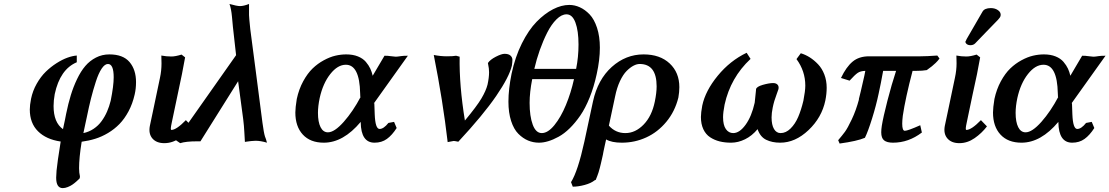

<svg xmlns="http://www.w3.org/2000/svg" viewBox="-20 -717 5651 978"><path d="M371.1 -434.1V-399.9Q285.6 -363.8 258.8 -237.8Q252.9 -205.1 252.9 -176.8Q252.9 -92.8 300.8 -59.1Q302.2 -66.9 305.9 -83.3Q309.6 -99.6 311 -106.9L316.9 -137.2Q327.6 -189.5 340.6 -231.9Q353.5 -274.4 372.6 -314.2Q391.6 -354 414.6 -380.9Q437.5 -407.7 468.8 -423.8Q500 -439.9 537.1 -439.9Q606.9 -439.9 639.9 -400.9Q672.9 -361.8 672.9 -298.8Q672.9 -265.1 666 -235.8Q655.3 -188.5 634.8 -150.1Q614.3 -111.8 588.6 -85.4Q563 -59.1 530.8 -39.8Q498.5 -20.5 465.6 -10.3Q432.6 0 396 4.9Q382.8 85.9 382.8 140.1Q382.8 163.6 387.2 181.2L386.2 190.9Q384.3 192.9 381.1 196.3Q377.9 199.7 367.9 208.5Q357.9 217.3 348.1 223.9Q338.4 230.5 325 235.8Q311.5 241.2 299.8 241.2Q266.1 241.2 266.1 188Q266.1 176.3 268.1 151.9Q271.5 113.3 289.1 3.9Q215.3 -6.8 173.6 -48.3Q131.8 -89.8 131.8 -159.2Q131.8 -181.2 138.2 -213.9Q146.5 -254.4 167 -290.5Q187.5 -326.7 213.1 -351.6Q238.8 -376.5 267.8 -395Q296.9 -413.6 323.2 -423.1Q349.6 -432.6 371.1 -434.1ZM421.9 -119.1Q419.9 -109.4 416 -91.8Q410.2 -66.9 404.8 -39.1Q433.1 -44.9 457 -61Q481 -77.1 497.6 -100.1Q514.2 -123 525.4 -148.9Q536.6 -174.8 543.9 -204.1Q559.1 -279.8 559.1 -323.2Q559.1 -391.1 529.8 -391.1Q513.7 -391.1 497.8 -367.4Q481.9 -343.8 468 -300.5Q454.1 -257.3 443.6 -215.8Q433.1 -174.3 421.9 -119.1Z M904.8 -439 922.9 -424.8Q919.4 -402.8 906.7 -338.9Q856.9 -103.5 855 -92.8Q850.6 -72.8 850.1 -64.2Q849.6 -55.7 853 -55.2Q878.4 -55.2 926.8 -105L958 -73.2Q931.6 -38.6 894.8 -13.2Q857.9 12.2 816.9 12.2Q776.9 12.2 756.3 -11.7Q735.8 -35.6 743.2 -75.2Q751 -110.8 759.5 -152.1Q768.1 -193.4 778.6 -243.2Q789.1 -293 794.9 -320.8Q802.7 -356.9 802.7 -394Q802.7 -400.4 802.2 -415Q801.8 -429.7 801.8 -434.1Q827.1 -429.2 853 -429.2Q873 -429.2 904.8 -439Z M1192.9 -303.2 1001 2.9H982.9Q927.2 2.9 897.9 12.2L877 -2L1182.6 -436Q1181.6 -447.3 1178.7 -470.2Q1175.8 -493.2 1174.8 -504.9Q1164.6 -591.8 1161.6 -631.8Q1159.7 -652.3 1156.5 -668.5Q1153.3 -684.6 1150.9 -690.4L1148.9 -696.8Q1186.5 -686 1202.6 -686Q1221.2 -686 1248.5 -696.8V-679.2V-640.1Q1248.5 -629.9 1254.9 -567.9Q1259.8 -529.8 1282.7 -355.7Q1305.7 -181.6 1316.9 -91.8Q1323.7 -41 1329.6 -22Q1335 -9.8 1339.8 9.8Q1307.6 0 1281.7 0Q1272.9 0 1259.3 1.5Q1245.6 2.9 1236.8 4.4L1227.5 5.9Q1225.1 -34.7 1224.6 -43.9Q1223.1 -76.2 1218.8 -109.9Z M1958.5 -90.8 1987.3 -96.2 2000.5 -64.9Q1977.1 -28.3 1950.7 -9.3Q1924.3 9.8 1887.7 9.8Q1818.8 9.8 1817.4 -94.2V-96.2Q1728.5 9.8 1629.4 9.8Q1560.5 9.8 1522.5 -31.5Q1484.4 -72.8 1484.4 -144Q1484.4 -168 1491.7 -212.9Q1502.4 -262.7 1524.4 -303Q1546.4 -343.3 1572.3 -368.2Q1598.1 -393.1 1629.2 -409.9Q1660.2 -426.8 1688.2 -433.3Q1716.3 -439.9 1743.7 -439.9Q1777.3 -439.9 1803 -429.7Q1828.6 -419.4 1843.5 -401.9Q1858.4 -384.3 1866.2 -367.4Q1874 -350.6 1878.4 -331.1Q1884.3 -341.3 1905.8 -377.7Q1927.2 -414.1 1938.5 -433.1Q1957.5 -433.1 1967.3 -431.2L1995.6 -428.2Q1999.5 -428.2 2003.9 -428.7Q2008.3 -429.2 2013.7 -429.9Q2019 -430.7 2022.5 -431.2Q2034.2 -433.1 2057.6 -433.1L1883.3 -189L1886.7 -191.9Q1886.7 -182.1 1887.7 -162.8Q1888.7 -143.6 1888.7 -134.8Q1891.6 -60.1 1913.6 -60.1Q1934.1 -60.1 1958.5 -90.8ZM1650.4 -43Q1683.6 -43 1731 -96.4Q1778.3 -149.9 1817.4 -224.1L1815.4 -222.2Q1815.4 -225.6 1814.9 -232.4Q1814.5 -239.3 1814.5 -242.2Q1811.5 -387.2 1741.7 -387.2Q1699.7 -387.2 1662.4 -339.8Q1625 -292.5 1608.4 -217.8Q1599.6 -175.8 1599.6 -142.1Q1599.6 -95.7 1612.8 -69.3Q1626 -43 1650.4 -43Z M2303.2 -433.1 2321.3 -428.2Q2318.8 -282.2 2348.1 -103Q2408.7 -175.8 2432.1 -215.3Q2455.6 -254.9 2463.4 -286.1Q2471.2 -321.8 2471.2 -349.1Q2471.2 -368.2 2466.3 -390.1Q2466.3 -391.1 2465.8 -393.1Q2465.3 -395 2465.3 -396Q2476.6 -413.1 2505.6 -428Q2534.7 -442.9 2550.3 -442.9Q2570.3 -442.9 2580.3 -433.8Q2590.3 -424.8 2590.1 -411.6Q2589.8 -398.4 2587.4 -382.8Q2574.2 -325.7 2507.6 -228.3Q2440.9 -130.9 2314.5 4.9Q2295.9 1 2291 1L2260.3 6.8Q2235.8 -204.1 2189.5 -437Q2223.6 -430.2 2256.3 -430.2Q2290 -430.2 2303.2 -433.1Z M2585.9 -341.8Q2604 -427.2 2638.4 -496.1Q2672.9 -564.9 2713.6 -606.4Q2754.4 -647.9 2797.1 -669.9Q2839.8 -691.9 2879.9 -691.9Q2907.2 -691.9 2933.6 -679.9Q2960 -668 2983.4 -643.6Q3006.8 -619.1 3021.2 -575.2Q3035.6 -531.2 3035.6 -474.1Q3035.6 -412.6 3019.5 -339.8Q3005.4 -274.4 2983.4 -220Q2961.4 -165.5 2935.8 -128.4Q2910.2 -91.3 2882.1 -63.7Q2854 -36.1 2825.4 -20.5Q2796.9 -4.9 2772.2 2.4Q2747.6 9.8 2725.6 9.8Q2696.3 9.8 2669.9 -1.2Q2643.6 -12.2 2620.4 -35.4Q2597.2 -58.6 2583.5 -100.8Q2569.8 -143.1 2569.8 -199.2Q2569.8 -262.7 2585.9 -341.8ZM2865.7 -644Q2840.3 -644 2814.5 -618.4Q2788.6 -592.8 2767.6 -551.3Q2746.6 -509.8 2729.7 -462.4Q2712.9 -415 2701.7 -366.2H2914.6Q2926.8 -425.8 2926.8 -490.2Q2926.8 -560.1 2911.1 -602.1Q2895.5 -644 2865.7 -644ZM2903.8 -314H2690.9Q2677.7 -246.6 2677.7 -192.9Q2677.7 -125 2693.6 -82Q2709.5 -39.1 2739.7 -39.1Q2771 -39.1 2804 -79.6Q2836.9 -120.1 2862.5 -181.9Q2888.2 -243.7 2903.8 -314Z M3014.6 199.2 3009.3 201.2Q2990.7 216.3 2958 225.1Q2925.3 233.9 2897.5 233.9L2888.7 210.9Q2923.8 154.3 2956.5 4.9L3000.5 -200.2Q3024.9 -312 3096.2 -376Q3167.5 -439.9 3258.3 -439.9Q3341.8 -439.9 3391.1 -393.8Q3440.4 -347.7 3440.4 -272.9Q3440.4 -248.5 3435.5 -220.2Q3418 -149.4 3374.3 -96.7Q3330.6 -43.9 3272 -17.1Q3213.4 9.8 3147.5 9.8Q3095.7 9.8 3067.4 -6.8Q3065.4 3.4 3060.5 24.4Q3055.7 45.4 3053.7 56.2L3051.3 69.8Q3050.3 75.2 3046.1 93Q3042 110.8 3040.5 117.2Q3039.1 123.5 3035.4 137.9Q3031.7 152.3 3029.1 160.4Q3026.4 168.5 3022.5 179.2Q3018.6 189.9 3014.6 199.2ZM3315.4 -199.2Q3324.7 -244.6 3324.7 -276.9Q3324.7 -391.1 3238.3 -391.1Q3223.6 -391.1 3206.8 -382.3Q3189.9 -373.5 3171.9 -355.5Q3153.8 -337.4 3137.9 -303.7Q3122.1 -270 3113.3 -226.1L3081.5 -77.1Q3115.2 -39.1 3165.5 -39.1Q3216.3 -39.1 3258.3 -82.3Q3300.3 -125.5 3315.4 -199.2Z M4184.1 -205.1Q4166 -118.2 4098.4 -54.2Q4030.8 9.8 3954.1 9.8Q3913.1 9.8 3882.8 -4.9Q3852.5 -19.5 3838.9 -59.1Q3810.5 -24.9 3775.1 -7.6Q3739.7 9.8 3704.1 9.8Q3671.9 9.8 3645.5 3.2Q3619.1 -3.4 3597.2 -17.8Q3575.2 -32.2 3562.7 -58.6Q3550.3 -85 3550.3 -121.1Q3550.3 -142.6 3557.1 -179.2Q3573.2 -254.9 3636 -331.3Q3698.7 -407.7 3783.2 -448.2L3803.2 -417Q3701.2 -321.8 3670.9 -184.1Q3663.1 -144 3663.1 -120.1Q3663.1 -79.6 3677.5 -59.3Q3691.9 -39.1 3714.8 -39.1Q3747.1 -39.1 3777.8 -81.5Q3808.6 -124 3824.2 -193.8Q3826.2 -207.5 3828.1 -231Q3828.6 -235.4 3829.3 -242.7Q3830.1 -250 3830.6 -255.1Q3831.1 -260.3 3831.1 -262.2Q3833 -275.4 3865.2 -284.7Q3897.5 -293.9 3918 -293.9Q3933.1 -293.9 3940.7 -285.6Q3948.2 -277.3 3945.3 -263.2Q3944.8 -262.2 3936 -236.8Q3922.9 -203.1 3916 -168.9Q3910.2 -140.6 3910.2 -119.1Q3910.2 -80.6 3922.6 -59.8Q3935.1 -39.1 3956.1 -39.1Q3983.4 -39.1 4006.8 -62.3Q4030.3 -85.4 4045.7 -121.1Q4061 -156.7 4072.3 -204.1Q4082 -253.9 4082 -280.8Q4082 -355 4037.1 -416L4059.1 -445.8Q4083 -438.5 4105 -424.6Q4127 -410.6 4147 -389.6Q4167 -368.7 4179 -337.6Q4190.9 -306.6 4190.9 -270Q4190.9 -238.8 4184.1 -205.1Z M4382.8 -331.1Q4386.7 -349.1 4387.7 -356Q4363.3 -355.5 4348.9 -345.7Q4334.5 -335.9 4307.6 -306.2L4263.7 -319.8Q4290.5 -376 4323 -403.1Q4355.5 -430.2 4406.7 -430.2H4668.5Q4700.7 -430.2 4754.4 -434.1L4765.6 -418.9Q4757.8 -407.7 4746.1 -396.5Q4734.4 -385.3 4726.8 -379.4Q4719.2 -373.5 4700.7 -359.9Q4679.7 -356 4644.5 -356H4628.4Q4591.8 -216.8 4578.6 -127Q4575.7 -102.5 4575.7 -86.9Q4575.7 -50.8 4588.9 -50.8Q4604 -50.8 4667.5 -79.1L4675.8 -42Q4607.9 9.8 4528.8 9.8Q4498 9.8 4483.4 -2Q4468.8 -13.7 4468.8 -43Q4468.8 -57.6 4471.7 -76.2Q4478.5 -119.1 4500.2 -203.6Q4522 -288.1 4544.4 -356H4478.5Q4466.8 -291 4455.6 -240.2Q4442.9 -179.7 4422.1 -113.3Q4401.4 -46.9 4385.7 -15.1Q4345.7 2 4256.8 14.2L4249.5 -2.9Q4270 -26.9 4283.7 -45.4Q4297.4 -64 4318.8 -109.1Q4340.3 -154.3 4355.5 -210.9H4354.5Q4359.9 -230 4382.8 -331.1Z M4954.6 -439 4972.7 -424.8Q4969.2 -402.8 4956.5 -338.9Q4953.1 -322.3 4933.3 -231.4Q4913.6 -140.6 4904.3 -92.8Q4899.9 -72.8 4899.4 -64.2Q4898.9 -55.7 4902.3 -55.2Q4928.2 -55.2 4976.6 -105L5007.3 -73.2Q4981 -38.6 4944.3 -13.2Q4907.7 12.2 4866.7 12.2Q4826.7 12.2 4805.9 -11.7Q4785.2 -35.6 4792.5 -75.2Q4800.3 -110.8 4808.8 -152.1Q4817.4 -193.4 4827.9 -243.2Q4838.4 -293 4844.2 -320.8Q4852.5 -359.4 4852.5 -394Q4852.5 -400.4 4852.1 -415Q4851.6 -429.7 4851.6 -434.1Q4877 -429.2 4902.3 -429.2Q4922.9 -429.2 4954.6 -439ZM5027.3 -675.8Q5049.3 -675.8 5064.7 -664.3Q5080.1 -652.8 5076.7 -636.2Q5074.7 -627.9 5063.5 -616.2Q5041 -593.8 5000.2 -551Q4959.5 -508.3 4947.3 -496.1Q4938 -486.8 4923.3 -486.8Q4911.6 -486.8 4904.5 -492.4Q4897.5 -498 4897.5 -504.9Q4899.4 -508.3 4901.4 -512.2Q4901.9 -513.2 4902.3 -514.6Q4902.8 -516.1 4903.3 -517.1L4984.4 -657.2Q4994.6 -675.8 5027.3 -675.8Z M5512.2 -90.8 5541 -96.2 5554.2 -64.9Q5530.8 -28.3 5504.4 -9.3Q5478 9.8 5441.4 9.8Q5372.6 9.8 5371.1 -94.2V-96.2Q5282.2 9.8 5183.1 9.8Q5114.3 9.8 5076.2 -31.5Q5038.1 -72.8 5038.1 -144Q5038.1 -168 5045.4 -212.9Q5056.2 -262.7 5078.1 -303Q5100.1 -343.3 5126 -368.2Q5151.9 -393.1 5182.9 -409.9Q5213.9 -426.8 5241.9 -433.3Q5270 -439.9 5297.4 -439.9Q5331.1 -439.9 5356.7 -429.7Q5382.3 -419.4 5397.2 -401.9Q5412.1 -384.3 5419.9 -367.4Q5427.7 -350.6 5432.1 -331.1Q5438 -341.3 5459.5 -377.7Q5481 -414.1 5492.2 -433.1Q5511.2 -433.1 5521 -431.2L5549.3 -428.2Q5553.2 -428.2 5557.6 -428.7Q5562 -429.2 5567.4 -429.9Q5572.8 -430.7 5576.2 -431.2Q5587.9 -433.1 5611.3 -433.1L5437 -189L5440.4 -191.9Q5440.4 -182.1 5441.4 -162.8Q5442.4 -143.6 5442.4 -134.8Q5445.3 -60.1 5467.3 -60.1Q5487.8 -60.1 5512.2 -90.8ZM5204.1 -43Q5237.3 -43 5284.7 -96.4Q5332 -149.9 5371.1 -224.1L5369.1 -222.2Q5369.1 -225.6 5368.7 -232.4Q5368.2 -239.3 5368.2 -242.2Q5365.2 -387.2 5295.4 -387.2Q5253.4 -387.2 5216.1 -339.8Q5178.7 -292.5 5162.1 -217.8Q5153.3 -175.8 5153.3 -142.1Q5153.3 -95.7 5166.5 -69.3Q5179.7 -43 5204.1 -43Z"/></svg>

Font: Linear Smooth
Style: Bold Italic
Weight: 700
Designer: Philipp H. Poll, Flanker
Foundry: Philipp H. Poll, reworked by Flanker
Version: Version 1.061 | FøM Fix